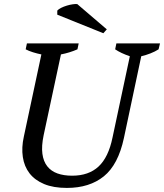

<svg xmlns="http://www.w3.org/2000/svg" viewBox="-20 -913 805 942"><path d="M112 -700H366L360 -671Q321 -654 279 -646L194 -249Q183 -196 188 -158.5Q193 -121 212 -97Q231 -73 262 -62Q293 -51 334 -51Q415 -51 463.5 -96Q512 -141 532 -238L617 -637Q573 -652 545 -671L551 -700H765L758 -671Q741 -660 718 -651Q695 -642 673 -637L588 -236Q560 -105 489.5 -48Q419 9 308 9Q242 9 196.5 -10Q151 -29 125 -62.5Q99 -96 92 -142.5Q85 -189 97 -243L183 -646Q163 -650 142 -656.5Q121 -663 106 -671ZM504 -769 487 -750 261 -841V-861Q267 -868 280 -874.5Q293 -881 308 -885.5Q323 -890 337 -892Q351 -894 359 -893Z"/></svg>

Font: PTSerifItalic
Style: Italic
Weight: 400
Italic angle: -12°
Designer: A.Korolkova, O.Umpeleva, V.Yefimov
Foundry: ParaType Ltd
Version: Version 1.000W OFL